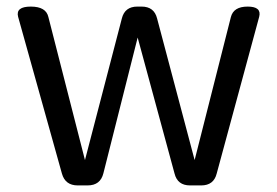

<svg xmlns="http://www.w3.org/2000/svg" viewBox="-20 -563 842 583"><path d="M216 0Q178 0 168 -36L35 -512Q27 -543 73.5 -543Q120 -543 127 -511L238 -77L350 -507Q359 -543 397 -543H410Q448 -543 457 -507L571 -77L681 -511Q689 -543 732 -543Q775 -543 767 -512L638 -36Q629 0 591 0H557Q519 0 510 -36L398 -449L294 -37Q285 0 246 0Z"/></svg>

Font: Raw Maruko Gothic CJK TC
Style: Regular
Weight: 400
Version: Version 1.001